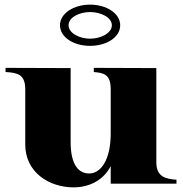

<svg xmlns="http://www.w3.org/2000/svg" viewBox="-20 -794 788 829"><path d="M298 15C369 15 429 -19 458 -77V-1H742V-18C695 -21 655 -31 655 -93V-500L385 -501V-483C429 -479 458 -473 458 -408V-217C458 -105 416 -45 365 -45C323 -45 285 -77 285 -181V-500L4 -501V-483C56 -480 89 -473 89 -408V-170C89 -50 192 15 298 15ZM369 -596C440 -596 499 -633 499 -685C499 -736 440 -774 369 -774C298 -774 239 -736 239 -685C239 -633 298 -596 369 -596ZM369 -627C323 -627 276 -651 276 -685C276 -719 323 -742 369 -742C415 -742 463 -719 463 -685C463 -651 415 -627 369 -627Z"/></svg>

Font: Sprat
Style: Bold
Weight: 700
Designer: Ethan Nakache
Foundry: Collletttivo
Version: Version 2.000;Glyphs 3.2 (3217)